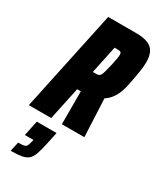

<svg xmlns="http://www.w3.org/2000/svg" viewBox="-255 -768 955 1138"><g transform="rotate(30 222.0 -199.0)"><path d="M-16 1 130 -687H320Q373 -687 403.5 -674Q434 -661 447 -634Q460 -607 460 -566Q460 -552 458.5 -536.5Q457 -521 454.5 -504.5Q452 -488 449 -471Q443 -438 437 -407Q431 -376 421 -348.5Q411 -321 394.5 -298Q378 -275 352 -258L364 1H210V-224Q209 -224 207 -224Q205 -224 202 -224H185L137 1ZM214 -359H233Q245 -359 252.5 -361Q260 -363 265.5 -371.5Q271 -380 276.5 -399.5Q282 -419 290 -454Q296 -481 299 -498.5Q302 -516 302 -526Q302 -537 298.5 -541.5Q295 -546 289 -547Q283 -548 273 -548H254ZM26 289 40 225Q66 225 78.5 222.5Q91 220 96.5 211.5Q102 203 106 186L111 166H52L74 62H209L191 147Q181 193 171 221.5Q161 250 144.5 264.5Q128 279 100 284Q72 289 26 289Z"/></g></svg>

Font: Saira Condensed Black
Style: Italic
Weight: 900
Width: 3
Italic angle: -12°
Designer: Hector Gatti with collaboration of the Omnibus-Type team
Foundry: Omnibus-Type
Version: Version 1.101